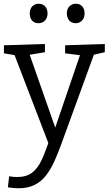

<svg xmlns="http://www.w3.org/2000/svg" viewBox="-20 -767 583 1026"><path d="M22 234 29 175Q41 177 51.5 178Q62 179 71 179Q120 179 150.5 156.5Q181 134 202 89Q223 44 245 -23L242 7L55 -480L66 -471L1 -482V-525L220 -532V-488L130 -473L136 -482L285 -57L267 -61L410 -480L416 -471L328 -482V-525L540 -532V-488L470 -472L484 -481L308 2Q290 52 270.5 95Q251 138 226 170.5Q201 203 165 221Q129 239 78 239Q55 239 22 234ZM385 -643Q363 -643 350.5 -657Q338 -671 337 -695Q337 -719 351 -733Q365 -747 385 -747Q407 -747 419.5 -733Q432 -719 432 -695Q432 -671 418 -657Q404 -643 385 -643ZM186 -643Q164 -643 151.5 -657Q139 -671 139 -695Q139 -719 152.5 -733Q166 -747 186 -747Q208 -747 221 -733Q234 -719 234 -695Q234 -671 220 -657Q206 -643 186 -643Z"/></svg>

Font: Pack4
Style: Regular
Weight: 400
Version: Version 2.002